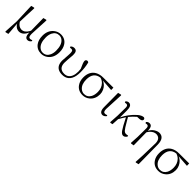

<svg xmlns="http://www.w3.org/2000/svg" viewBox="365 -2018 3716 3716"><g transform="rotate(45 2222.5 -160.0)"><path d="M586.9 -52.7 595.7 -34.2Q566.4 12.7 517.6 13.7Q463.9 13.7 448.2 -49.8Q442.4 -77.1 441.4 -116.2Q384.8 12.7 284.2 13.7Q219.7 13.7 172.9 -42Q161.1 -56.6 153.3 -71.3L173.8 189.5L111.3 204.1L100.6 197.3L117.2 -100.6L102.5 -506.8L168.9 -523.4L177.7 -514.6Q174.8 -430.7 168.9 -309.6Q164.1 -185.5 163.1 -134.8Q214.8 -50.8 292 -47.9Q376 -47.9 428.7 -143.6Q434.6 -155.3 440.4 -168L435.5 -506.8L501 -523.4L509.8 -514.6Q491.2 -182.6 491.2 -134.8Q491.2 -128.9 491.2 -124Q492.2 -54.7 518.6 -43.9Q527.3 -40 540 -40Q562.5 -40 586.9 -52.7Z M890.6 13.7Q779.3 13.7 715.8 -71.3Q664.1 -141.6 664.1 -253.9Q664.1 -395.5 758.8 -473.6Q823.2 -525.4 900.4 -525.4Q1015.6 -525.4 1078.1 -435.5Q1126 -366.2 1126 -261.7Q1126 -112.3 1029.3 -35.2Q966.8 13.7 890.6 13.7ZM898.4 -23.4Q992.2 -23.4 1034.2 -115.2Q1057.6 -168 1057.6 -235.4Q1057.6 -390.6 981.4 -456.1Q943.4 -489.3 893.6 -489.3Q804.7 -489.3 760.7 -403.3Q733.4 -348.6 733.4 -276.4Q733.4 -114.3 816.4 -51.8Q853.5 -23.4 898.4 -23.4Z M1204.1 -465.8 1195.3 -488.3Q1225.6 -522.5 1272.5 -522.5Q1328.1 -522.5 1342.8 -471.7Q1349.6 -445.3 1349.6 -401.4Q1349.6 -381.8 1338.9 -271.5Q1335 -224.6 1335 -185.5Q1335 -52.7 1443.4 -31.2Q1461.9 -28.3 1481.4 -28.3Q1585 -28.3 1626 -126Q1647.5 -178.7 1647.5 -251Q1647.5 -279.3 1642.6 -322.3Q1585.9 -442.4 1585 -480.5Q1585 -515.6 1615.2 -523.4Q1621.1 -525.4 1627 -525.4Q1647.5 -524.4 1658.2 -511.7Q1686.5 -397.5 1686.5 -275.4Q1686.5 -44.9 1542 2.9Q1507.8 13.7 1467.8 13.7Q1325.2 13.7 1287.1 -96.7Q1274.4 -133.8 1274.4 -178.7Q1274.4 -209 1285.2 -340.8Q1287.1 -371.1 1287.1 -391.6Q1287.1 -450.2 1267.6 -461.9Q1256.8 -468.8 1238.3 -468.8Q1218.8 -468.8 1204.1 -465.8Z M2030.3 -23.4Q2121.1 -23.4 2165 -105.5Q2193.4 -160.2 2193.4 -239.3Q2193.4 -348.6 2126 -418.9Q2086.9 -458 2034.2 -472.7Q1864.3 -451.2 1863.3 -254.9Q1863.3 -121.1 1937.5 -58.6Q1979.5 -23.4 2030.3 -23.4ZM2348.6 -449.2 2105.5 -466.8Q2193.4 -429.7 2234.4 -340.8Q2256.8 -292 2256.8 -240.2Q2256.8 -111.3 2169.9 -39.1Q2106.4 13.7 2024.4 13.7Q1905.3 13.7 1841.8 -76.2Q1793.9 -143.6 1793.9 -241.2Q1793.9 -406.2 1912.1 -474.6Q1977.5 -511.7 2070.3 -511.7L2346.7 -512.7Z M2570.3 13.7Q2486.3 11.7 2485.4 -117.2L2482.4 -505.9L2548.8 -521.5L2557.6 -512.7Q2539.1 -184.6 2539.1 -123Q2540 -52.7 2570.3 -43Q2579.1 -40 2589.8 -40Q2612.3 -40 2638.7 -52.7L2647.5 -34.2Q2616.2 9.8 2570.3 13.7Z M3203.1 -58.6 3210.9 -40Q3182.6 12.7 3134.8 13.7Q3096.7 13.7 3056.6 -41Q3013.7 -100.6 2923.8 -279.3Q2876 -207 2842.8 -146.5Q2841.8 -121.1 2834 0L2786.1 9.8L2775.4 2L2787.1 -189.5L2790 -405.3Q2790 -460 2759.8 -467.8Q2752 -469.7 2743.2 -469.7Q2729.5 -469.7 2707 -465.8L2698.2 -489.3Q2726.6 -521.5 2762.7 -522.5Q2826.2 -522.5 2839.8 -446.3Q2844.7 -419.9 2844.7 -383.8Q2844.7 -372.1 2844.7 -317.4Q2843.8 -225.6 2843.8 -194.3Q2918.9 -352.5 3048.8 -466.8Q3053.7 -471.7 3057.6 -474.6Q3117.2 -522.5 3168.9 -525.4Q3200.2 -516.6 3201.2 -489.3Q3199.2 -445.3 3129.9 -440.4L3071.3 -438.5Q3007.8 -384.8 2947.3 -311.5Q2963.9 -283.2 2993.2 -233.4Q3065.4 -107.4 3091.8 -80.1Q3120.1 -50.8 3150.4 -50.8Q3184.6 -50.8 3203.1 -58.6Z M3733.4 -341.8 3739.3 190.4 3676.8 205.1 3667 198.2 3676.8 17.6 3685.5 -332Q3680.7 -460.9 3571.3 -465.8Q3503.9 -465.8 3446.3 -404.3Q3423.8 -379.9 3409.2 -351.6L3414.1 0L3352.5 9.8L3342.8 2L3352.5 -169.9L3354.5 -405.3Q3354.5 -460.9 3323.2 -467.8Q3316.4 -469.7 3308.6 -469.7Q3293.9 -469.7 3271.5 -465.8L3262.7 -489.3Q3291 -521.5 3330.1 -522.5Q3385.7 -522.5 3401.4 -460.9Q3408.2 -433.6 3409.2 -393.6Q3445.3 -470.7 3525.4 -507.8Q3562.5 -525.4 3593.8 -525.4Q3729.5 -525.4 3733.4 -343.8Q3733.4 -342.8 3733.4 -341.8Z M4104.5 -23.4Q4195.3 -23.4 4239.3 -105.5Q4267.6 -160.2 4267.6 -239.3Q4267.6 -348.6 4200.2 -418.9Q4161.1 -458 4108.4 -472.7Q3938.5 -451.2 3937.5 -254.9Q3937.5 -121.1 4011.7 -58.6Q4053.7 -23.4 4104.5 -23.4ZM4422.9 -449.2 4179.7 -466.8Q4267.6 -429.7 4308.6 -340.8Q4331.1 -292 4331.1 -240.2Q4331.1 -111.3 4244.1 -39.1Q4180.7 13.7 4098.6 13.7Q3979.5 13.7 3916 -76.2Q3868.2 -143.6 3868.2 -241.2Q3868.2 -406.2 3986.3 -474.6Q4051.8 -511.7 4144.5 -511.7L4420.9 -512.7Z"/></g></svg>

Font: GenYoMin JP Light
Style: Regular
Weight: 300
Version: Version 1.001;PS 1;hotconv 16.6.51;makeotf.lib2.5.65220 DEVE